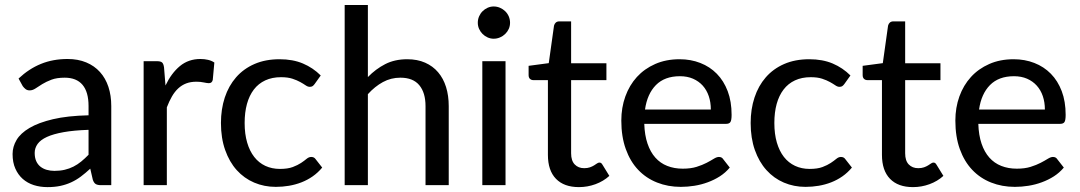

<svg xmlns="http://www.w3.org/2000/svg" viewBox="-20 -758 4420 786"><path d="M393.5 0Q379.5 0 372 -4.5Q364.5 -9 360 -22L349.5 -67.5Q330 -49.5 311 -35.2Q292 -21 271.2 -11.5Q250.5 -2 227 3Q203.5 8 174.5 8Q144.5 8 118.5 -0.2Q92.5 -8.5 73.2 -25.5Q54 -42.5 42.8 -67.8Q31.5 -93 31.5 -127.5Q31.5 -157.5 47.8 -185Q64 -212.5 100.8 -234.2Q137.5 -256 196.8 -270Q256 -284 342.5 -286V-324Q342.5 -381.5 317.8 -410.8Q293 -440 245 -440Q212.5 -440 190.8 -431.8Q169 -423.5 153.2 -413.8Q137.5 -404 125.5 -396Q113.5 -388 101.5 -388Q91.5 -388 84.8 -393.2Q78 -398.5 73 -405.5L56 -436.5Q98.5 -476.5 147.8 -496.5Q197 -516.5 256.5 -516.5Q299.5 -516.5 333 -502.5Q366.5 -488.5 389.2 -463.2Q412 -438 423.8 -402.5Q435.5 -367 435.5 -324V0ZM203 -58.5Q225.5 -58.5 244.8 -63Q264 -67.5 280.8 -76Q297.5 -84.5 312.5 -96.8Q327.5 -109 342.5 -124.5V-226.5Q282.5 -224.5 240.5 -217Q198.5 -209.5 172.2 -197.5Q146 -185.5 134 -168.8Q122 -152 122 -132Q122 -112.5 128.2 -98.5Q134.5 -84.5 145.5 -75.8Q156.5 -67 171.2 -62.8Q186 -58.5 203 -58.5Z M568 0V-507.5H622.5Q638 -507.5 643.8 -502Q649.5 -496.5 651.5 -482L657.5 -408Q681.5 -458.5 716.5 -487.5Q751.5 -516.5 800.5 -516.5Q817 -516.5 831.8 -513Q846.5 -509.5 857.5 -502L851 -431Q848 -417.5 835 -417.5Q828 -417.5 814.2 -420.5Q800.5 -423.5 784 -423.5Q760.5 -423.5 742.2 -416.5Q724 -409.5 709.5 -396Q695 -382.5 683.8 -363Q672.5 -343.5 663 -318.5V0Z M1268 -414Q1264 -408.5 1259.8 -405.5Q1255.5 -402.5 1248 -402.5Q1240 -402.5 1231 -408.8Q1222 -415 1209 -422.2Q1196 -429.5 1177 -435.8Q1158 -442 1130.5 -442Q1094 -442 1066 -429Q1038 -416 1019.2 -391.5Q1000.5 -367 991 -332.5Q981.5 -298 981.5 -254.5Q981.5 -209.5 991.8 -174.5Q1002 -139.5 1020.8 -115.5Q1039.5 -91.5 1066.2 -79Q1093 -66.5 1126 -66.5Q1158 -66.5 1178.5 -74.2Q1199 -82 1212.5 -91Q1226 -100 1235.2 -107.8Q1244.5 -115.5 1254 -115.5Q1266 -115.5 1272 -106.5L1299 -72Q1281.5 -51 1260 -36Q1238.5 -21 1214 -11.5Q1189.5 -2 1163 2.5Q1136.5 7 1109 7Q1061.5 7 1020.5 -10.5Q979.5 -28 949.2 -61.5Q919 -95 901.8 -143.8Q884.5 -192.5 884.5 -254.5Q884.5 -311 900.2 -358.8Q916 -406.5 946.5 -441.5Q977 -476.5 1021.8 -496Q1066.5 -515.5 1124.5 -515.5Q1179 -515.5 1220.2 -498Q1261.5 -480.5 1293 -449Z M1391 0V-737.5H1486V-442.5Q1518 -475.5 1557 -495.5Q1596 -515.5 1647 -515.5Q1688.5 -515.5 1720.2 -501.5Q1752 -487.5 1773.5 -462.2Q1795 -437 1806 -401.8Q1817 -366.5 1817 -323.5V0H1722V-323.5Q1722 -378.5 1696.5 -409.2Q1671 -440 1619 -440Q1580.5 -440 1547.5 -422Q1514.5 -404 1486 -372.5V0Z M2049.5 -507.5V0H1954.5V-507.5ZM2068 -665Q2068 -651.5 2062.8 -639.8Q2057.5 -628 2048.2 -619Q2039 -610 2026.8 -604.8Q2014.5 -599.5 2001 -599.5Q1988 -599.5 1976.2 -604.8Q1964.5 -610 1955.5 -619Q1946.5 -628 1941.2 -639.8Q1936 -651.5 1936 -665Q1936 -678.5 1941.2 -690.8Q1946.5 -703 1955.5 -712Q1964.5 -721 1976.2 -726.2Q1988 -731.5 2001 -731.5Q2014.5 -731.5 2026.8 -726.2Q2039 -721 2048.2 -712Q2057.5 -703 2062.8 -690.8Q2068 -678.5 2068 -665Z M2350 8Q2289 8 2256 -26Q2223 -60 2223 -124V-430H2163.5Q2155 -430 2149.5 -435.2Q2144 -440.5 2144 -450.5V-488.5L2226.5 -499.5L2248 -653Q2250 -661 2255.5 -665.8Q2261 -670.5 2270 -670.5H2318V-499H2462.5V-430H2318V-130.5Q2318 -100 2332.8 -84.8Q2347.5 -69.5 2371.5 -69.5Q2385 -69.5 2395 -73Q2405 -76.5 2412 -81Q2419 -85.5 2424.2 -89Q2429.5 -92.5 2433.5 -92.5Q2438 -92.5 2440.8 -90.5Q2443.5 -88.5 2446.5 -83.5L2474.5 -38Q2450.5 -16 2417.8 -4Q2385 8 2350 8Z M2762 -515.5Q2808 -515.5 2847 -500.2Q2886 -485 2914.5 -456Q2943 -427 2959 -384.8Q2975 -342.5 2975 -288Q2975 -266 2970.2 -258.5Q2965.5 -251 2952.5 -251H2617.5Q2619 -204.5 2630.8 -170Q2642.5 -135.5 2662.8 -112.8Q2683 -90 2711.5 -78.8Q2740 -67.5 2775 -67.5Q2808 -67.5 2831.8 -75Q2855.5 -82.5 2872.8 -91.5Q2890 -100.5 2902 -108Q2914 -115.5 2923 -115.5Q2935 -115.5 2940.5 -106.5L2967.5 -72Q2950 -51 2927 -36.2Q2904 -21.5 2877.5 -11.8Q2851 -2 2822.8 2.5Q2794.5 7 2767 7Q2714.5 7 2669.8 -10.8Q2625 -28.5 2592.5 -62.8Q2560 -97 2541.8 -147.8Q2523.5 -198.5 2523.5 -264.5Q2523.5 -317.5 2540 -363.2Q2556.5 -409 2587.2 -442.8Q2618 -476.5 2662.2 -496Q2706.5 -515.5 2762 -515.5ZM2763.5 -446Q2701 -446 2665.2 -409.8Q2629.5 -373.5 2620.5 -309.5H2890Q2890 -339.5 2881.5 -364.5Q2873 -389.5 2856.8 -407.5Q2840.5 -425.5 2817 -435.8Q2793.5 -446 2763.5 -446Z M3436.5 -414Q3432.5 -408.5 3428.2 -405.5Q3424 -402.5 3416.5 -402.5Q3408.5 -402.5 3399.5 -408.8Q3390.5 -415 3377.5 -422.2Q3364.5 -429.5 3345.5 -435.8Q3326.5 -442 3299 -442Q3262.5 -442 3234.5 -429Q3206.5 -416 3187.8 -391.5Q3169 -367 3159.5 -332.5Q3150 -298 3150 -254.5Q3150 -209.5 3160.2 -174.5Q3170.5 -139.5 3189.2 -115.5Q3208 -91.5 3234.8 -79Q3261.5 -66.5 3294.5 -66.5Q3326.5 -66.5 3347 -74.2Q3367.5 -82 3381 -91Q3394.5 -100 3403.8 -107.8Q3413 -115.5 3422.5 -115.5Q3434.5 -115.5 3440.5 -106.5L3467.5 -72Q3450 -51 3428.5 -36Q3407 -21 3382.5 -11.5Q3358 -2 3331.5 2.5Q3305 7 3277.5 7Q3230 7 3189 -10.5Q3148 -28 3117.8 -61.5Q3087.5 -95 3070.2 -143.8Q3053 -192.5 3053 -254.5Q3053 -311 3068.8 -358.8Q3084.5 -406.5 3115 -441.5Q3145.5 -476.5 3190.2 -496Q3235 -515.5 3293 -515.5Q3347.5 -515.5 3388.8 -498Q3430 -480.5 3461.5 -449Z M3717.5 8Q3656.5 8 3623.5 -26Q3590.5 -60 3590.5 -124V-430H3531Q3522.5 -430 3517 -435.2Q3511.5 -440.5 3511.5 -450.5V-488.5L3594 -499.5L3615.5 -653Q3617.5 -661 3623 -665.8Q3628.5 -670.5 3637.5 -670.5H3685.5V-499H3830V-430H3685.5V-130.5Q3685.5 -100 3700.2 -84.8Q3715 -69.5 3739 -69.5Q3752.5 -69.5 3762.5 -73Q3772.5 -76.5 3779.5 -81Q3786.5 -85.5 3791.8 -89Q3797 -92.5 3801 -92.5Q3805.5 -92.5 3808.2 -90.5Q3811 -88.5 3814 -83.5L3842 -38Q3818 -16 3785.2 -4Q3752.5 8 3717.5 8Z M4129.5 -515.5Q4175.5 -515.5 4214.5 -500.2Q4253.5 -485 4282 -456Q4310.5 -427 4326.5 -384.8Q4342.5 -342.5 4342.5 -288Q4342.5 -266 4337.8 -258.5Q4333 -251 4320 -251H3985Q3986.5 -204.5 3998.2 -170Q4010 -135.5 4030.2 -112.8Q4050.5 -90 4079 -78.8Q4107.5 -67.5 4142.5 -67.5Q4175.5 -67.5 4199.2 -75Q4223 -82.5 4240.2 -91.5Q4257.5 -100.5 4269.5 -108Q4281.5 -115.5 4290.5 -115.5Q4302.5 -115.5 4308 -106.5L4335 -72Q4317.5 -51 4294.5 -36.2Q4271.5 -21.5 4245 -11.8Q4218.5 -2 4190.2 2.5Q4162 7 4134.5 7Q4082 7 4037.2 -10.8Q3992.5 -28.5 3960 -62.8Q3927.5 -97 3909.2 -147.8Q3891 -198.5 3891 -264.5Q3891 -317.5 3907.5 -363.2Q3924 -409 3954.8 -442.8Q3985.5 -476.5 4029.8 -496Q4074 -515.5 4129.5 -515.5ZM4131 -446Q4068.5 -446 4032.8 -409.8Q3997 -373.5 3988 -309.5H4257.5Q4257.5 -339.5 4249 -364.5Q4240.5 -389.5 4224.2 -407.5Q4208 -425.5 4184.5 -435.8Q4161 -446 4131 -446Z"/></svg>

Font: Lato Medium
Style: Regular
Weight: 500
Designer: Lukasz Dziedzic
Foundry: tyPoland Lukasz Dziedzic
Version: Version 2.006; 2014-01-15